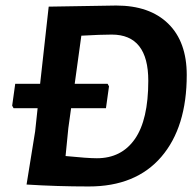

<svg xmlns="http://www.w3.org/2000/svg" viewBox="-20 -667 708 694"><path d="M400 -647Q521 -647 588 -581.5Q655 -516 655 -396Q655 -207 563 -100Q471 7 301 7Q186 7 76 0L107 -192L116 -276H29L24 -285L35 -364H125L156 -643ZM369 -364 374 -355 363 -276H237L227 -204L217 -103Q297 -95 330 -95Q419 -95 467.5 -164.5Q516 -234 516 -375Q516 -542 384 -542Q344 -542 274 -538L250 -364Z"/></svg>

Font: Alegreya Sans SC
Style: Bold Italic
Weight: 700
Italic angle: -7°
Designer: Juan Pablo del Peral
Foundry: Huerta Tipografica
Version: Version 2.007